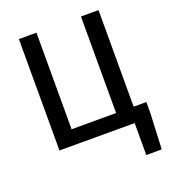

<svg xmlns="http://www.w3.org/2000/svg" viewBox="-166 -858 1063 1192"><g transform="rotate(-20 366.0 -262.5)"><path d="M623 -98V-736H507V-98H213V-736H97V0H594V211H696L707 -27V-98Z"/></g></svg>

Font: Source Han Sans KR Medium
Style: Regular
Weight: 500
Designer: Ryoko NISHIZUKA (kana & ideographs); Paul D. Hunt (Latin, Greek & Cyrillic); Wenlong ZHANG (bopomofo); Sandoll Communica
Foundry: Adobe Systems Incorporated
Version: Version 1.001;PS 1.001;hotconv 1.0.78;makeotf.lib2.5.61930